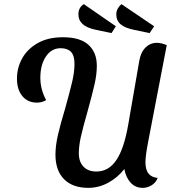

<svg xmlns="http://www.w3.org/2000/svg" viewBox="-20 -886 834 928"><path d="M248 -139Q248 -181 260 -233.5Q272 -286 295 -362Q319 -448 329.5 -493.5Q340 -539 340 -578Q340 -618 323 -635.5Q306 -653 273 -653Q229 -653 202 -613Q175 -573 175 -510Q175 -454 203 -402Q183 -390 159 -390Q114 -390 88 -421.5Q62 -453 62 -506Q62 -558 87 -603.5Q112 -649 162 -677.5Q212 -706 284 -706Q368 -706 408 -669Q448 -632 448 -568Q448 -527 437 -478.5Q426 -430 403 -347Q381 -270 371 -225.5Q361 -181 361 -145Q361 -104 383.5 -80.5Q406 -57 446 -57Q505 -57 542.5 -112.5Q580 -168 600 -285L653 -591Q660 -633 683 -656Q706 -679 738 -679Q759 -679 786 -668L695 -195Q683 -131 683 -103Q683 -66 697.5 -47.5Q712 -29 742 -26Q734 -4 713.5 9Q693 22 670 22Q634 22 611 -3.5Q588 -29 581 -69Q548 -27 502.5 -2.5Q457 22 407 22Q331 22 289.5 -20Q248 -62 248 -139ZM359 -818Q359 -833 365.5 -845.5Q372 -858 385 -866L540 -759L519 -726L443 -742Q400 -751 379.5 -769.5Q359 -788 359 -818ZM542 -817Q542 -831 549 -844Q556 -857 567 -866L725 -759L703 -726L627 -742Q583 -751 562.5 -769Q542 -787 542 -817Z"/></svg>

Font: Sansita SW
Style: Italic
Weight: 400
Italic angle: -11°
Designer: Pablo Cosgaya
Foundry: Omnibus-Type
Version: Version 1.000